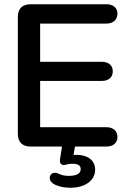

<svg xmlns="http://www.w3.org/2000/svg" viewBox="-20 -690 616 904"><path d="M124 0H272L263 57C261 70 262 78 268 83C275 88 281 88 291 85C303 82 312 81 322 81C348 81 360 90 360 106C360 128 339 138 304 138C284 138 271 135 256 128C217 108 193 159 240 180C262 190 286 194 312 194C380 194 428 160 428 109C428 65 393 39 340 39L326 40L333 0H482C511 0 533 -16 533 -45C533 -75 511 -91 482 -91H169V-309H460C490 -309 511 -325 511 -354C511 -383 490 -399 460 -399H169V-579H482C511 -579 533 -596 533 -626C533 -654 511 -670 482 -670H124C85 -670 64 -649 64 -610V-60C64 -21 85 0 124 0Z"/></svg>

Font: SN Pro Medium
Style: Regular
Weight: 500
Designer: Tobias Whetton
Foundry: Supernotes
Version: Version 1.003;Glyphs 3.3 (3324)